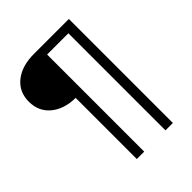

<svg xmlns="http://www.w3.org/2000/svg" viewBox="-233 -870 1099 1099"><g transform="rotate(-45 316.0 -321.0)"><path d="M226 100V-395Q134 -396 77.5 -443Q21 -490 21 -569Q21 -649 79.5 -695.5Q138 -742 236 -742H518V100H458V-686H286V100Z"/></g></svg>

Font: mBank
Style: Regular
Weight: 400
Designer: Julieta Ulanovsky
Foundry: Julieta Ulanovsky
Version: Version 7.200;PS 007.200;hotconv 1.0.88;makeotf.lib2.5.64775